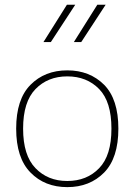

<svg xmlns="http://www.w3.org/2000/svg" viewBox="-20 -785 568 811"><path d="M264.2 -487.8C200.7 -487.8 148.9 -467.3 108.9 -426.8C68.4 -386.2 48.3 -324.2 48.3 -241.7C48.3 -159.2 68.4 -97.2 108.9 -56.2C148.9 -15.1 200.7 5.4 264.2 5.4C327.6 5.4 379.4 -15.1 419.9 -56.2C460 -97.2 480 -159.2 480 -241.7C480 -324.2 460 -386.2 419.9 -426.8C379.4 -467.3 327.6 -487.8 264.2 -487.8ZM264.2 -462.4C319.3 -462.4 364.3 -444.3 398.9 -408.7C433.6 -373 450.7 -317.4 450.7 -241.7C450.7 -166 433.6 -110.4 398.9 -74.7C364.3 -38.6 319.3 -20.5 264.2 -20.5C209 -20.5 164.6 -38.6 129.9 -74.7C95.2 -110.4 77.6 -166 77.6 -241.7C77.6 -317.4 95.2 -373 129.9 -408.7C164.6 -444.3 209 -462.4 264.2 -462.4ZM163.6 -607.4H194.8L297.9 -765.1H262.7ZM292 -607.4H323.2L426.3 -765.1H391.1Z"/></svg>

Font: Estedad Thin
Style: Regular
Weight: 100
Designer: Amin Abedi
Version: Version 7.3